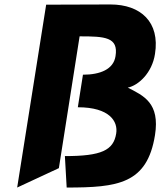

<svg xmlns="http://www.w3.org/2000/svg" viewBox="-20 -841 719 861"><path d="M57 0 244 -87 337 -678C450 -678 512 -675 498 -589C489 -530 429 -506 352 -506L329 -360C472 -360 510 -296 501 -242C489 -167 435 -141 271 -141L279 0C508 0 640 -16 675 -235C698 -379 624 -412 553 -448C601 -458 662 -514 675 -599C698 -742 611 -821 475 -821L187 -820Z"/></svg>

Font: Rabbid Highway Sign IV
Style: BdObl
Weight: 400
Foundry: Cannot Into Space Fonts
Version: Version 0.277